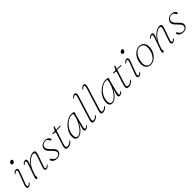

<svg xmlns="http://www.w3.org/2000/svg" viewBox="455 -2424 4139 4139"><g transform="rotate(-45 2524.0 -354.5)"><path d="M223 -582.5Q205 -582.5 195.2 -595.8Q185.5 -609 190.5 -627Q196 -646.5 212.5 -659.2Q229 -672 247 -672Q266 -672 275.2 -659.2Q284.5 -646.5 279 -627Q274 -609 258 -595.8Q242 -582.5 223 -582.5ZM112.5 -97.5Q96.5 -55 100.8 -37.2Q105 -19.5 120.5 -19.5Q130.5 -19.5 142.2 -26.2Q154 -33 170.5 -50Q182 -61.5 188 -59Q194 -56.5 187.5 -44.5Q173.5 -20.5 150.8 -6.8Q128 7 105 7Q77.5 7 67.8 -17.5Q58 -42 77 -92L175.5 -352.5Q191.5 -395.5 187.5 -413Q183.5 -430.5 167.5 -430.5Q158 -430.5 146 -423.8Q134 -417 117.5 -400Q106 -388.5 100 -391Q94 -393.5 100.5 -405.5Q114.5 -429.5 137.2 -443.2Q160 -457 183 -457Q210.5 -457 220.2 -432.8Q230 -408.5 211 -358Z M377 -391Q371 -393.5 377.5 -405.5Q391.5 -429.5 414.2 -443.2Q437 -457 460 -457Q478 -457 489.8 -447.5Q501.5 -438 501.5 -418.5Q501.5 -407 498 -391.2Q494.5 -375.5 484.5 -348.2Q474.5 -321 455 -275Q495 -342 539.8 -382Q584.5 -422 626.2 -439.5Q668 -457 698.5 -457Q736.5 -457 749.8 -441.2Q763 -425.5 758.5 -395.2Q754 -365 738.5 -321L659.5 -97Q644 -54 648 -36.5Q652 -19 667.5 -19Q677.5 -19 689.2 -25.8Q701 -32.5 717.5 -49.5Q729 -61 735 -58.5Q741 -56 734.5 -44Q720.5 -20 697.8 -6.2Q675 7.5 652 7.5Q624.5 7.5 615.5 -16.8Q606.5 -41 624 -91.5L705.5 -325Q727 -386 719.5 -408.2Q712 -430.5 680 -430.5Q645.5 -430.5 596 -400.5Q546.5 -370.5 497.2 -308.2Q448 -246 414 -149Q402 -113.5 396 -94.8Q390 -76 388.2 -67.2Q386.5 -58.5 386.5 -53Q386.5 -42 389.5 -36.2Q392.5 -30.5 392.5 -21Q392.5 -8 383 -0.2Q373.5 7.5 360.5 7.5Q344.5 7.5 341.5 -9.2Q338.5 -26 354 -70L452.5 -352.5Q467.5 -395.5 464 -413Q460.5 -430.5 444.5 -430.5Q435 -430.5 423 -423.8Q411 -417 394.5 -400Q383 -388.5 377 -391Z M984 -12.5Q1025.5 -12.5 1052 -33.5Q1078.5 -54.5 1078.5 -87Q1078.5 -110 1063.5 -135Q1048.5 -160 1002.5 -204Q970.5 -235 953.2 -256Q936 -277 929.5 -295Q923 -313 923 -335Q923 -385 963.8 -421.2Q1004.5 -457.5 1072 -457.5Q1124.5 -457.5 1155.5 -433.5Q1186.5 -409.5 1186.5 -382.5Q1186.5 -363.5 1167.5 -363.5Q1151.5 -363.5 1141.5 -386.5Q1130.5 -412 1112.2 -426Q1094 -440 1066 -440Q1016 -440 986.2 -413.5Q956.5 -387 956.5 -349.5Q956.5 -324 970.8 -299.2Q985 -274.5 1030 -230.5Q1063 -198.5 1080.8 -177Q1098.5 -155.5 1105.2 -138.2Q1112 -121 1112 -101.5Q1112 -54.5 1074.2 -23.5Q1036.5 7.5 969.5 7.5Q934.5 7.5 906.2 -5.8Q878 -19 861.5 -39Q845 -59 845 -78.5Q845 -98.5 862 -98.5Q868.5 -98.5 875.5 -93.8Q882.5 -89 889 -75.5Q906.5 -42 930.8 -27.2Q955 -12.5 984 -12.5Z M1343 -422.5 1291.5 -430Q1279.5 -431.5 1279.5 -439.5Q1279.5 -449 1293 -449H1352Q1364 -449 1368.5 -457L1405 -527Q1410 -536 1419 -536Q1427.5 -536 1427.5 -526.5Q1427.5 -521.5 1422.5 -505.5L1404.5 -449H1519Q1531 -449 1531 -440.5Q1531 -429 1507.5 -429H1398L1299 -121Q1279 -59 1288 -40.2Q1297 -21.5 1327.5 -21.5Q1356 -21.5 1381 -33.5Q1406 -45.5 1432 -75Q1438 -81.5 1443 -81.5Q1449.5 -81.5 1449.5 -75Q1449.5 -61.5 1430.5 -42Q1411.5 -22.5 1380.5 -7.5Q1349.5 7.5 1312.5 7.5Q1264 7.5 1253.8 -22Q1243.5 -51.5 1259 -101L1350.5 -386Q1357 -406.5 1355.5 -413.8Q1354 -421 1343 -422.5Z M1860 -97Q1849 -52.5 1852.5 -35.8Q1856 -19 1869 -19Q1888 -19 1918.5 -49.5Q1930 -61 1936 -58.5Q1942 -56 1935.5 -44Q1921.5 -20 1897.8 -6.2Q1874 7.5 1851 7.5Q1833 7.5 1822.2 -1.5Q1811.5 -10.5 1811.5 -31Q1811.5 -44 1815 -62Q1818.5 -80 1829 -115Q1839.5 -150 1860 -214Q1807 -105.5 1744.2 -49Q1681.5 7.5 1620 7.5Q1578.5 7.5 1555 -22Q1531.5 -51.5 1536.5 -120.5Q1541 -185.5 1572.8 -245.8Q1604.5 -306 1654 -353.8Q1703.5 -401.5 1762.2 -429.2Q1821 -457 1879 -457Q1914 -457 1933.2 -448.2Q1952.5 -439.5 1952.5 -426.5Q1952.5 -417 1945 -409.2Q1937.5 -401.5 1935 -392.5ZM1573 -126.5Q1568 -66 1585.2 -40.8Q1602.5 -15.5 1635.5 -15.5Q1664.5 -15.5 1697.8 -37.8Q1731 -60 1764.2 -99Q1797.5 -138 1826 -187.8Q1854.5 -237.5 1874.8 -293Q1895 -348.5 1902.5 -404Q1907 -436 1867.5 -436Q1817 -436 1766.8 -410.5Q1716.5 -385 1674.5 -341.2Q1632.5 -297.5 1605.2 -242Q1578 -186.5 1573 -126.5Z M2258.5 -617 2102.5 -113.5Q2085.5 -57.5 2091 -39.5Q2096.5 -21.5 2119 -21.5Q2141 -21.5 2165.2 -34.2Q2189.5 -47 2207 -71Q2212.5 -78.5 2217.5 -78.5Q2226.5 -78.5 2223.5 -66.5Q2219 -48 2199.2 -31Q2179.5 -14 2152.5 -3.2Q2125.5 7.5 2098 7.5Q2065.5 7.5 2055.5 -16.8Q2045.5 -41 2065 -103L2223.5 -612Q2237 -655.5 2232.2 -673Q2227.5 -690.5 2211.5 -690.5Q2202 -690.5 2190 -683.8Q2178 -677 2161.5 -660Q2150 -648.5 2144 -651Q2138 -653.5 2144.5 -665.5Q2158.5 -689.5 2181.2 -703.2Q2204 -717 2227 -717Q2253.5 -717 2264 -692.5Q2274.5 -668 2258.5 -617Z M2535 -617 2379 -113.5Q2362 -57.5 2367.5 -39.5Q2373 -21.5 2395.5 -21.5Q2417.5 -21.5 2441.8 -34.2Q2466 -47 2483.5 -71Q2489 -78.5 2494 -78.5Q2503 -78.5 2500 -66.5Q2495.5 -48 2475.8 -31Q2456 -14 2429 -3.2Q2402 7.5 2374.5 7.5Q2342 7.5 2332 -16.8Q2322 -41 2341.5 -103L2500 -612Q2513.5 -655.5 2508.8 -673Q2504 -690.5 2488 -690.5Q2478.5 -690.5 2466.5 -683.8Q2454.5 -677 2438 -660Q2426.5 -648.5 2420.5 -651Q2414.5 -653.5 2421 -665.5Q2435 -689.5 2457.8 -703.2Q2480.5 -717 2503.5 -717Q2530 -717 2540.5 -692.5Q2551 -668 2535 -617Z M2901 -97Q2890 -52.5 2893.5 -35.8Q2897 -19 2910 -19Q2929 -19 2959.5 -49.5Q2971 -61 2977 -58.5Q2983 -56 2976.5 -44Q2962.5 -20 2938.8 -6.2Q2915 7.5 2892 7.5Q2874 7.5 2863.2 -1.5Q2852.5 -10.5 2852.5 -31Q2852.5 -44 2856 -62Q2859.5 -80 2870 -115Q2880.5 -150 2901 -214Q2848 -105.5 2785.2 -49Q2722.5 7.5 2661 7.5Q2619.5 7.5 2596 -22Q2572.5 -51.5 2577.5 -120.5Q2582 -185.5 2613.8 -245.8Q2645.5 -306 2695 -353.8Q2744.5 -401.5 2803.2 -429.2Q2862 -457 2920 -457Q2955 -457 2974.2 -448.2Q2993.5 -439.5 2993.5 -426.5Q2993.5 -417 2986 -409.2Q2978.5 -401.5 2976 -392.5ZM2614 -126.5Q2609 -66 2626.2 -40.8Q2643.5 -15.5 2676.5 -15.5Q2705.5 -15.5 2738.8 -37.8Q2772 -60 2805.2 -99Q2838.5 -138 2867 -187.8Q2895.5 -237.5 2915.8 -293Q2936 -348.5 2943.5 -404Q2948 -436 2908.5 -436Q2858 -436 2807.8 -410.5Q2757.5 -385 2715.5 -341.2Q2673.5 -297.5 2646.2 -242Q2619 -186.5 2614 -126.5Z M3193.5 -422.5 3142 -430Q3130 -431.5 3130 -439.5Q3130 -449 3143.5 -449H3202.5Q3214.5 -449 3219 -457L3255.5 -527Q3260.5 -536 3269.5 -536Q3278 -536 3278 -526.5Q3278 -521.5 3273 -505.5L3255 -449H3369.5Q3381.5 -449 3381.5 -440.5Q3381.5 -429 3358 -429H3248.5L3149.5 -121Q3129.5 -59 3138.5 -40.2Q3147.5 -21.5 3178 -21.5Q3206.5 -21.5 3231.5 -33.5Q3256.5 -45.5 3282.5 -75Q3288.5 -81.5 3293.5 -81.5Q3300 -81.5 3300 -75Q3300 -61.5 3281 -42Q3262 -22.5 3231 -7.5Q3200 7.5 3163 7.5Q3114.5 7.5 3104.2 -22Q3094 -51.5 3109.5 -101L3201 -386Q3207.5 -406.5 3206 -413.8Q3204.5 -421 3193.5 -422.5Z M3594 -582.5Q3576 -582.5 3566.2 -595.8Q3556.5 -609 3561.5 -627Q3567 -646.5 3583.5 -659.2Q3600 -672 3618 -672Q3637 -672 3646.2 -659.2Q3655.5 -646.5 3650 -627Q3645 -609 3629 -595.8Q3613 -582.5 3594 -582.5ZM3483.5 -97.5Q3467.5 -55 3471.8 -37.2Q3476 -19.5 3491.5 -19.5Q3501.5 -19.5 3513.2 -26.2Q3525 -33 3541.5 -50Q3553 -61.5 3559 -59Q3565 -56.5 3558.5 -44.5Q3544.5 -20.5 3521.8 -6.8Q3499 7 3476 7Q3448.5 7 3438.8 -17.5Q3429 -42 3448 -92L3546.5 -352.5Q3562.5 -395.5 3558.5 -413Q3554.5 -430.5 3538.5 -430.5Q3529 -430.5 3517 -423.8Q3505 -417 3488.5 -400Q3477 -388.5 3471 -391Q3465 -393.5 3471.5 -405.5Q3485.5 -429.5 3508.2 -443.2Q3531 -457 3554 -457Q3581.5 -457 3591.2 -432.8Q3601 -408.5 3582 -358Z M3954 -457Q3999 -454.5 4032.5 -428Q4066 -401.5 4080.8 -353.2Q4095.5 -305 4083.5 -236Q4070.5 -165 4031.2 -108.5Q3992 -52 3937 -20.2Q3882 11.5 3822 7.5Q3779.5 4.5 3747.2 -21.8Q3715 -48 3701 -96.5Q3687 -145 3698.5 -213.5Q3711.5 -284.5 3749.8 -341Q3788 -397.5 3841.5 -429.2Q3895 -461 3954 -457ZM3831.5 -12.5Q3880 -9.5 3924.5 -37.5Q3969 -65.5 4001.2 -118Q4033.5 -170.5 4046 -241Q4063.5 -339.5 4033 -386.5Q4002.5 -433.5 3944.5 -437Q3897.5 -440 3854.5 -412Q3811.5 -384 3780 -331.8Q3748.5 -279.5 3736 -208.5Q3719 -110.5 3748 -63.2Q3777 -16 3831.5 -12.5Z M4228.5 -391Q4222.5 -393.5 4229 -405.5Q4243 -429.5 4265.8 -443.2Q4288.5 -457 4311.5 -457Q4329.5 -457 4341.2 -447.5Q4353 -438 4353 -418.5Q4353 -407 4349.5 -391.2Q4346 -375.5 4336 -348.2Q4326 -321 4306.5 -275Q4346.5 -342 4391.2 -382Q4436 -422 4477.8 -439.5Q4519.5 -457 4550 -457Q4588 -457 4601.2 -441.2Q4614.5 -425.5 4610 -395.2Q4605.5 -365 4590 -321L4511 -97Q4495.5 -54 4499.5 -36.5Q4503.5 -19 4519 -19Q4529 -19 4540.8 -25.8Q4552.5 -32.5 4569 -49.5Q4580.5 -61 4586.5 -58.5Q4592.5 -56 4586 -44Q4572 -20 4549.2 -6.2Q4526.5 7.5 4503.5 7.5Q4476 7.5 4467 -16.8Q4458 -41 4475.5 -91.5L4557 -325Q4578.5 -386 4571 -408.2Q4563.5 -430.5 4531.5 -430.5Q4497 -430.5 4447.5 -400.5Q4398 -370.5 4348.8 -308.2Q4299.5 -246 4265.5 -149Q4253.5 -113.5 4247.5 -94.8Q4241.5 -76 4239.8 -67.2Q4238 -58.5 4238 -53Q4238 -42 4241 -36.2Q4244 -30.5 4244 -21Q4244 -8 4234.5 -0.2Q4225 7.5 4212 7.5Q4196 7.5 4193 -9.2Q4190 -26 4205.5 -70L4304 -352.5Q4319 -395.5 4315.5 -413Q4312 -430.5 4296 -430.5Q4286.5 -430.5 4274.5 -423.8Q4262.5 -417 4246 -400Q4234.5 -388.5 4228.5 -391Z M4835.5 -12.5Q4877 -12.5 4903.5 -33.5Q4930 -54.5 4930 -87Q4930 -110 4915 -135Q4900 -160 4854 -204Q4822 -235 4804.8 -256Q4787.5 -277 4781 -295Q4774.5 -313 4774.5 -335Q4774.5 -385 4815.2 -421.2Q4856 -457.5 4923.5 -457.5Q4976 -457.5 5007 -433.5Q5038 -409.5 5038 -382.5Q5038 -363.5 5019 -363.5Q5003 -363.5 4993 -386.5Q4982 -412 4963.8 -426Q4945.5 -440 4917.5 -440Q4867.5 -440 4837.8 -413.5Q4808 -387 4808 -349.5Q4808 -324 4822.2 -299.2Q4836.5 -274.5 4881.5 -230.5Q4914.5 -198.5 4932.2 -177Q4950 -155.5 4956.8 -138.2Q4963.5 -121 4963.5 -101.5Q4963.5 -54.5 4925.8 -23.5Q4888 7.5 4821 7.5Q4786 7.5 4757.8 -5.8Q4729.5 -19 4713 -39Q4696.5 -59 4696.5 -78.5Q4696.5 -98.5 4713.5 -98.5Q4720 -98.5 4727 -93.8Q4734 -89 4740.5 -75.5Q4758 -42 4782.2 -27.2Q4806.5 -12.5 4835.5 -12.5Z"/></g></svg>

Font: Fraunces 9pt Thin
Style: Italic
Weight: 100
Italic angle: -16°
Version: Version 1.000;[b76b70a41]